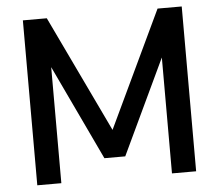

<svg xmlns="http://www.w3.org/2000/svg" viewBox="-51 -777 953 835"><g transform="rotate(-5 425.0 -360.0)"><path d="M183.5 0V-506.5L379.5 -92H470.5L666.5 -506.5V-0.5H772V-720H666.5L425.5 -211.5L183 -720H78.5V0Z"/></g></svg>

Font: Vela Sans SemBd
Style: Regular
Weight: 600
Designer: Principal design: Mikhail Sharanda - project Manrope.
Design modification: Ravid Balaliev
Foundry: Mikhail Sharanda
Version: Version 1.001